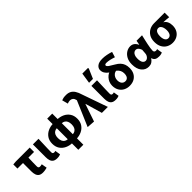

<svg xmlns="http://www.w3.org/2000/svg" viewBox="227 -2100 3597 3597"><g transform="rotate(-45 2025.5 -301.0)"><path d="M309.6 11.3Q257.4 11.3 227.1 -9.6Q196.9 -30.4 183.8 -68.7Q170.7 -107 170.7 -158.4V-380.8H24V-490.5L98.2 -496.1H464.4V-380.8H314.4Q311.7 -316.9 310.4 -256.7Q309.1 -196.5 309.1 -152.4Q309.1 -127.4 319.9 -117.4Q330.7 -107.3 347.8 -107.3Q361.3 -107.3 373.9 -109.4Q386.6 -111.5 403 -115.3L422.2 -5.3Q398.7 1 370.3 6.1Q341.9 11.3 309.6 11.3Z M690 11.3Q635.1 11.3 604.6 -9.3Q574 -29.9 561.4 -67.6Q548.7 -105.4 548.7 -155.9V-496.1H697.3Q695.5 -438.1 693 -373.5Q690.4 -308.8 688.7 -250.1Q687.1 -191.3 687.1 -149.9Q687.1 -126.2 697.6 -116.8Q708 -107.3 728.3 -107.3Q734.5 -107.3 743.3 -108.8Q752.2 -110.3 759.6 -113.3L777.1 -4.9Q761.1 1.4 741.3 6.3Q721.6 11.3 690 11.3Z M1079 176.7V-647.9H1212.8V176.7ZM1093.2 8.4Q1017.7 7.5 953.8 -22.3Q890 -52.1 851.4 -108.9Q812.9 -165.8 812.9 -248.2Q812.9 -330.7 851.4 -387.4Q890 -444.2 953.8 -473.9Q1017.7 -503.7 1093.2 -504.5L1085 -394.4Q1048.4 -393.6 1020.9 -376.9Q993.4 -360.2 978.5 -327.9Q963.5 -295.6 963.5 -248.2Q963.5 -200.8 978.5 -168.5Q993.4 -136.1 1020.9 -119.3Q1048.4 -102.5 1085 -101.7ZM1198.6 8.4 1206.8 -101.7Q1243.6 -102.5 1271 -119.3Q1298.4 -136.1 1313.4 -168.5Q1328.3 -200.8 1328.3 -248.2Q1328.3 -295.6 1313.7 -327.9Q1299.1 -360.2 1271.7 -376.9Q1244.3 -393.6 1206.8 -394.4L1198.6 -504.5Q1274.8 -503.7 1338.5 -473.9Q1402.2 -444.2 1440.6 -387.4Q1478.9 -330.7 1478.9 -248.2Q1478.9 -165.8 1440.4 -108.9Q1401.8 -52.1 1338.1 -22.3Q1274.3 7.5 1198.6 8.4Z M1661.6 10.9 1503.1 0 1716.4 -497.6 1713.3 -512.1Q1704.7 -550.2 1679.6 -569.6Q1654.5 -589 1623.4 -589Q1600.5 -589 1584.9 -584.8Q1569.4 -580.6 1552.6 -573L1520.8 -691.6Q1545.2 -701.8 1570.6 -707.2Q1596 -712.6 1640.3 -712.6Q1697.7 -712.6 1739.3 -690.9Q1780.9 -669.2 1810.7 -622.9Q1840.4 -576.6 1861.6 -503.9L2038.4 0H1879.9L1783.4 -334.4H1779.4Z M2240 11.3Q2185.1 11.3 2154.6 -9.3Q2124 -29.9 2111.4 -67.6Q2098.7 -105.4 2098.7 -155.9V-496.1H2247.3Q2245.5 -438.1 2243 -373.5Q2240.4 -308.8 2238.7 -250.1Q2237.1 -191.3 2237.1 -149.9Q2237.1 -126.2 2247.6 -116.8Q2258 -107.3 2278.3 -107.3Q2284.5 -107.3 2293.3 -108.8Q2302.2 -110.3 2309.6 -113.3L2327.1 -4.9Q2311.1 1.4 2291.3 6.3Q2271.6 11.3 2240 11.3ZM2109.1 -568.2 2141.5 -779.4H2287.6L2296.2 -763.9L2212.2 -568.2Z M2608.9 12Q2544.2 12 2491.2 -15.5Q2438.2 -43 2406.9 -96Q2375.6 -149 2375.6 -224Q2375.6 -269.9 2392.3 -310.4Q2409 -350.9 2437 -381.6Q2464.9 -412.3 2498 -430.5Q2531.1 -448.6 2563.7 -449.3L2630.7 -369.6Q2599.8 -368.5 2573.2 -349.1Q2546.5 -329.6 2530.6 -297.4Q2514.7 -265.2 2514.7 -226Q2514.7 -186.7 2527.6 -159.9Q2540.6 -133.1 2562.6 -119.9Q2584.6 -106.6 2612.2 -106.6Q2637.9 -106.6 2658.1 -119Q2678.3 -131.3 2689.7 -157.7Q2701.1 -184.1 2701.1 -225.6Q2701.1 -267.9 2685 -301Q2668.9 -334.2 2640.3 -358.6Q2611.8 -383.1 2574.8 -400.7Q2535.5 -419.9 2500.2 -446.5Q2464.9 -473.2 2443.2 -508.8Q2421.6 -544.4 2421.6 -590.4Q2421.6 -640.4 2465.8 -676.5Q2510 -712.6 2603.1 -712.6Q2657 -712.6 2714.5 -701.3Q2772.1 -690.1 2822.9 -672.3L2789.8 -564.3Q2738 -582.1 2689.8 -592.9Q2641.5 -603.8 2602.8 -603.8Q2579.6 -603.8 2568.5 -596.5Q2557.4 -589.2 2557.4 -576Q2557.4 -553.3 2597.5 -526.3Q2637.6 -499.3 2698.3 -464.6Q2746.2 -437.6 2778.7 -403.8Q2811.2 -370.1 2827.3 -326.3Q2843.5 -282.5 2843.5 -224.4Q2843.5 -154.2 2815.4 -101.1Q2787.3 -48 2734.4 -18Q2681.6 12 2608.9 12Z M3118.3 12Q3027.9 12 2973.4 -56.6Q2918.9 -125.1 2918.9 -245.6Q2918.9 -328.1 2949.9 -386.7Q2981 -445.3 3031 -476.7Q3080.9 -508.1 3138.4 -508.1Q3166.3 -508.1 3191.4 -498.2Q3216.5 -488.2 3237.8 -466.3Q3259.2 -444.4 3275.3 -409.2H3279L3294.7 -496.1H3440.1Q3430.1 -453.2 3418.9 -405Q3407.6 -356.8 3397.9 -309.3Q3388.2 -261.9 3381.8 -221.2Q3375.5 -180.5 3375.5 -152.4Q3375.5 -127.6 3389.2 -117.1Q3402.9 -106.6 3423.5 -106.6Q3430.9 -106.6 3439.1 -108.3Q3447.4 -110 3456 -113L3473.7 -4.6Q3460.2 1.7 3438.4 6.9Q3416.7 12 3386.9 12Q3335.2 12 3303.8 -6.6Q3272.3 -25.2 3259.2 -70.3H3255.6Q3206.1 12 3118.3 12ZM3153.3 -108.3Q3175.1 -108.3 3195.1 -122.7Q3215.2 -137 3228.5 -161.4Q3241.9 -185.8 3243.4 -215.2L3249.8 -301.3Q3239.6 -330.4 3226.4 -349.8Q3213.3 -369.1 3197.2 -378.5Q3181.2 -387.8 3161.1 -387.8Q3138.4 -387.8 3117.4 -373.4Q3096.5 -359 3083 -328Q3069.5 -296.9 3069.5 -247.2Q3069.5 -175.5 3092.5 -141.9Q3115.4 -108.3 3153.3 -108.3Z M3749.2 12Q3684.5 12 3631 -17.3Q3577.5 -46.6 3545.7 -103.3Q3513.9 -159.9 3513.9 -242.2Q3513.9 -328.1 3548.6 -384.5Q3583.4 -441 3638.6 -468.6Q3693.9 -496.1 3756.1 -496.1H4039.4V-375.5Q3999.1 -380.1 3968.1 -382.9Q3937.2 -385.6 3898.5 -386.4V-382.4Q3936.3 -361.9 3956.3 -318.8Q3976.4 -275.7 3976.4 -219.2Q3976.4 -147.6 3947.2 -95.9Q3918.1 -44.2 3866.8 -16.1Q3815.5 12 3749.2 12ZM3750.8 -106.6Q3777.4 -106.6 3796.5 -121.7Q3815.5 -136.7 3826 -165.1Q3836.4 -193.5 3836.4 -234Q3836.4 -273.5 3826.4 -306.1Q3816.4 -338.7 3797.5 -358.1Q3778.6 -377.5 3751.2 -377.5Q3724.6 -377.5 3705.3 -363.7Q3686 -349.9 3675.3 -320Q3664.5 -290.2 3664.5 -242.2Q3664.5 -199.3 3675.2 -168.8Q3685.8 -138.4 3705 -122.5Q3724.3 -106.6 3750.8 -106.6Z"/></g></svg>

Font: Source Sans 3
Style: Regular
Weight: 200
Designer: Paul D. Hunt
Foundry: Adobe
Version: Version 3.046;hotconv 1.0.118;makeotfexe 2.5.65603